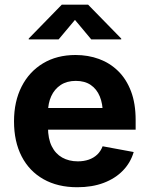

<svg xmlns="http://www.w3.org/2000/svg" viewBox="-20 -787 636 818"><path d="M309.3 10.7Q225.7 10.7 165.2 -23.6Q104.6 -57.8 72.2 -120.8Q39.7 -183.8 39.7 -270.1Q39.7 -354.4 72 -418Q104.2 -481.5 163.2 -517.1Q222.2 -552.7 301.9 -552.7Q355.4 -552.7 401.9 -535.7Q448.3 -518.7 483.4 -484.3Q518.5 -449.9 538.2 -398Q557.9 -346 557.9 -275.8V-234.7H99.8V-326.9H486.6L418.1 -302.2Q418.1 -344.8 405.1 -376.3Q392.1 -407.7 366.5 -425.1Q341 -442.4 303 -442.4Q265 -442.4 238.5 -424.9Q212.1 -407.3 198.3 -377.2Q184.5 -347.1 184.5 -308.7V-243.8Q184.5 -196.4 200.3 -164.2Q216.2 -132 244.9 -115.8Q273.7 -99.6 311.6 -99.6Q337.2 -99.6 358.2 -106.9Q379.2 -114.2 394.3 -128.5Q409.3 -142.9 417.2 -163.8L549.6 -139.3Q536.4 -94.1 503.8 -60.4Q471.1 -26.6 422 -8Q372.8 10.7 309.3 10.7ZM229.7 -619.1H102.4V-622.7L243.2 -767.1H355.4L496.5 -622.7V-619.1H368.8L299.4 -702.2Z"/></svg>

Font: Inter Variable LoSnoCo
Style: Regular
Weight: 400
Designer: Rasmus Andersson
Foundry: rsms
Version: Version 4.000;git-a52131595; featfreeze: case,dlig,ss01,ss02